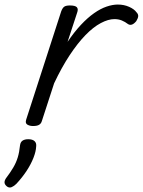

<svg xmlns="http://www.w3.org/2000/svg" viewBox="-92 -539 628 844"><path d="M53 15Q39 15 28.5 9Q18 3 23 -13L177 -489Q183 -505 191 -510Q199 -515 215 -515Q239 -515 246 -507Q253 -499 247 -483L205 -355Q234 -398 263.5 -429.5Q293 -461 321.5 -481Q350 -501 376.5 -510Q403 -519 426 -519Q453 -519 475.5 -509Q498 -499 508 -485Q516 -477 515.5 -468Q515 -459 507 -446Q497 -434 488 -431Q479 -428 471 -433Q458 -443 443.5 -449Q429 -455 411 -455Q384 -455 351 -437.5Q318 -420 283.5 -384.5Q249 -349 214 -296Q179 -243 146 -173L92 -7Q89 4 80 9.5Q71 15 53 15ZM-61 281Q-71 273 -72 264.5Q-73 256 -66 245Q-47 220 -34 198Q-21 176 -14 153Q-7 130 -4 100Q-2 85 7.5 79Q17 73 32 73Q51 73 60 81.5Q69 90 67 105Q66 127 55 155Q44 183 25 212Q6 241 -20 269Q-30 279 -40.5 283.5Q-51 288 -61 281Z"/></svg>

Font: Playwrite CU Light
Style: Regular
Weight: 300
Designer: Veronika Burian, José Scaglione
Foundry: TypeTogether
Version: Version 1.002